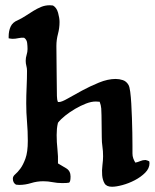

<svg xmlns="http://www.w3.org/2000/svg" viewBox="-20 -697 590 732"><path d="M170 -677 182 -676Q196 -668 201.5 -648Q207 -628 207 -613Q207 -590 201 -567.5Q195 -545 195 -522Q195 -492 195.5 -468.5Q196 -445 196 -416Q196 -397 196.5 -373Q197 -349 197 -331Q197 -317 201 -308H205Q215 -308 238.5 -321.5Q262 -335 292.5 -351.5Q323 -368 357 -382Q391 -396 421 -396Q435 -396 448.5 -391.5Q462 -387 470 -373Q474 -366 476.5 -347Q479 -328 480.5 -302.5Q482 -277 483 -247.5Q484 -218 484.5 -191Q485 -164 485 -143Q485 -122 485 -112Q485 -102 488 -93.5Q491 -85 496 -77Q506 -79 515 -83Q524 -87 535 -87Q537 -87 542 -85Q547 -83 549 -82L550 -75Q550 -55 533.5 -38.5Q517 -22 494 -10Q471 2 447 8.5Q423 15 407 15Q386 15 378.5 2Q371 -11 369.5 -29Q368 -47 370.5 -67Q373 -87 373 -101Q373 -122 370.5 -138Q368 -154 368 -174Q368 -194 367.5 -216Q367 -238 367 -257Q367 -271 366 -283.5Q365 -296 360 -309L345 -310Q328 -310 307.5 -302Q287 -294 266.5 -282Q246 -270 228.5 -256Q211 -242 201 -229Q198 -217 197 -205.5Q196 -194 196 -182Q196 -155 199 -128Q202 -101 201 -74Q217 -65 233 -55Q249 -45 249 -24Q249 -2 242.5 -0.5Q236 1 217 1Q198 1 180.5 -2.5Q163 -6 145 -6Q121 -6 98.5 1Q76 8 53 8L41 7Q29 0 29 -16Q29 -25 38 -32.5Q47 -40 57.5 -54Q68 -68 77 -92.5Q86 -117 86 -160Q86 -198 83 -232.5Q80 -267 80 -303Q80 -332 81.5 -365Q83 -398 83 -427Q83 -437 80.5 -446Q78 -455 78 -465Q78 -477 81.5 -488Q85 -499 85 -510Q85 -521 83.5 -533.5Q82 -546 72 -553Q61 -554 50 -551.5Q39 -549 28 -549Q23 -549 13 -551V-558Q13 -579 20.5 -595.5Q28 -612 48 -620Q63 -627 77.5 -636.5Q92 -646 106.5 -655Q121 -664 136.5 -670.5Q152 -677 170 -677Z"/></svg>

Font: CAT Altenglisch
Style: Regular
Weight: 400
Designer: Peter Wiegel
Foundry: Peter Wiegel, CAT Fonts
Version: Version 1.000